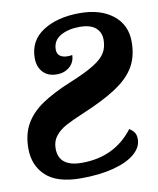

<svg xmlns="http://www.w3.org/2000/svg" viewBox="-83 -789 714 865"><g transform="rotate(-10 274.5 -357.0)"><path d="M7 -163Q7 -228 33.5 -274.5Q60 -321 111.5 -356Q163 -391 246 -425Q319 -455 357.5 -479Q396 -503 411 -528Q426 -553 426 -587Q426 -622 402 -642.5Q378 -663 329 -663Q277 -663 241.5 -642.5Q206 -622 206 -580Q206 -561 219 -551.5Q232 -542 253 -542Q267 -542 275 -544Q274 -510 250 -490Q226 -470 193 -470Q151 -470 128.5 -495Q106 -520 106 -559Q106 -639 172 -681.5Q238 -724 340 -724Q435 -724 492 -679Q549 -634 549 -557Q549 -497 527 -453Q505 -409 456.5 -372Q408 -335 322 -296Q296 -284 283 -279Q226 -255 195.5 -238.5Q165 -222 146.5 -198.5Q128 -175 128 -142Q128 -58 234 -58Q384 -58 470 -171Q485 -161 492.5 -150Q500 -139 500 -119Q500 -83 466 -53.5Q432 -24 368 -7Q304 10 218 10Q110 10 58.5 -37.5Q7 -85 7 -163Z"/></g></svg>

Font: Noto Serif NarrowExtraBold
Style: Italic
Weight: 800
Width: 4
Italic angle: -12°
Designer: Monotype Design Team
Foundry: Monotype Imaging Inc.
Version: Version 1.001